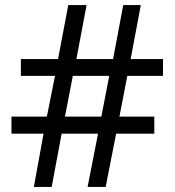

<svg xmlns="http://www.w3.org/2000/svg" viewBox="-20 -734 686 754"><path d="M480 -436 449 -276H586V-209H436L395 0H324L365 -209H222L183 0H113L151 -209H25V-276H164L196 -436H62V-502H208L248 -714H320L280 -502H424L464 -714H533L493 -502H620V-436ZM235 -276H378L409 -436H266Z"/></svg>

Font: uguzrati15
Style: Book
Weight: 400
Designer: Jelle Bosma - Monotype Design Team, Universal Thirst
Foundry: Monotype Imaging Inc.
Version: Version 2.106